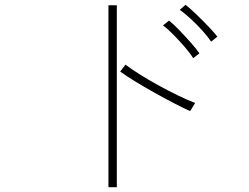

<svg xmlns="http://www.w3.org/2000/svg" viewBox="-20 -773 1040 802"><path d="M433 9V-751H468V9ZM774 -309Q745 -322 705.5 -342.5Q666 -363 624 -386.5Q582 -410 544.5 -433Q507 -456 482 -474L504 -503Q529 -484 565 -461.5Q601 -439 642 -416.5Q683 -394 723 -374.5Q763 -355 795 -343Q795 -343 790 -334.5Q785 -326 780 -318Q775 -310 774 -309ZM862 -599Q848 -620 825 -645.5Q802 -671 776.5 -694.5Q751 -718 731 -732L755 -753Q773 -739 799 -714Q825 -689 850 -663Q875 -637 888 -620ZM787 -530Q774 -551 751.5 -577Q729 -603 705 -627.5Q681 -652 661 -667L686 -687Q704 -673 729 -647Q754 -621 777.5 -594.5Q801 -568 813 -550Z"/></svg>

Font: Zen Kaku Gothic New Light
Style: Regular
Weight: 300
Designer: Yoshimichi Ohira
Foundry: Positype
Version: Version 1.002